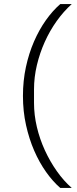

<svg xmlns="http://www.w3.org/2000/svg" viewBox="-20 -780 374 937"><path d="M92 -312Q92 -386 106.5 -453Q121 -520 146 -577.5Q171 -635 204 -681.5Q237 -728 274 -760H330Q290 -724 256.5 -677Q223 -630 198.5 -575.5Q174 -521 160 -462Q146 -403 146 -344V-278Q146 -219 160 -160Q174 -101 199 -46.5Q224 8 257.5 55.5Q291 103 330 137H274Q238 106 205 59.5Q172 13 147 -44.5Q122 -102 107 -169.5Q92 -237 92 -312Z"/></svg>

Font: IBM Plex Sans KR Light
Style: Regular
Weight: 300
Designer: Mike Abbink; Paul van der Laan; Pieter van Rosmalen; Wujin Sim; Chorong Kim; Dohee Lee;
Foundry: Sandoll Inc.
Version: Version 1.001